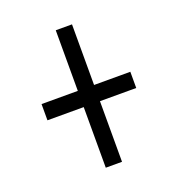

<svg xmlns="http://www.w3.org/2000/svg" viewBox="-112 -771 725 782"><g transform="rotate(-20 250.0 -380.0)"><path d="M214.8 -82V-344.7H57.6V-415H214.8V-677.7H285.2V-415H442.4V-344.7H285.2V-82Z"/></g></svg>

Font: Kosugi
Style: Regular
Weight: 400
Version: Version 4.002